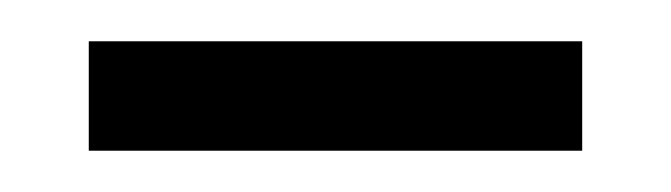

<svg xmlns="http://www.w3.org/2000/svg" viewBox="-20 -319 325 93"><path d="M23 -246V-299H262V-246Z"/></svg>

Font: Noto Serif Lao SemiCondensed Light
Style: Regular
Weight: 300
Width: 4
Designer: Monotype Design Team
Foundry: Monotype Imaging Inc.
Version: Version 2.003; ttfautohint (v1.8.4.7-5d5b)